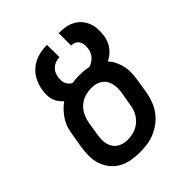

<svg xmlns="http://www.w3.org/2000/svg" viewBox="-203 -867 1006 1006"><g transform="rotate(-45 300.0 -363.5)"><path d="M255 8Q223 8 192 2.5Q161 -3 135 -17.5Q109 -32 90 -55.5Q71 -79 61.5 -107.5Q52 -136 52 -168Q52 -200 57 -232L70 -307Q73 -329 79.5 -351Q86 -373 98.5 -393Q111 -413 127.5 -431Q144 -449 163 -462Q151 -473 141 -486.5Q131 -500 126 -516.5Q121 -533 121 -551Q121 -569 124 -587Q129 -618 144.5 -648Q160 -678 187 -698.5Q214 -719 245.5 -727Q277 -735 308 -735L309 -643Q295 -643 281 -638.5Q267 -634 255.5 -624Q244 -614 238 -601Q232 -588 230 -574L229 -572Q228 -561 228.5 -549.5Q229 -538 233.5 -528.5Q238 -519 245 -511.5Q252 -504 261 -499Q275 -501 288 -502Q301 -503 314 -503Q332 -503 349 -501.5Q366 -500 384 -496Q395 -500 406 -506.5Q417 -513 425 -521.5Q433 -530 438.5 -541Q444 -552 446 -564V-565Q449 -580 448 -594Q447 -608 440.5 -619.5Q434 -631 422 -637Q410 -643 395 -643V-735Q420 -735 444 -731Q468 -727 488.5 -716Q509 -705 524 -687Q539 -669 547 -647Q555 -625 555.5 -600.5Q556 -576 552 -551Q549 -535 542.5 -519.5Q536 -504 525.5 -490.5Q515 -477 501 -466Q487 -455 472 -448Q488 -431 498.5 -409Q509 -387 514 -363Q519 -339 517.5 -313.5Q516 -288 512 -263L500 -188Q495 -161 485 -134Q475 -107 457.5 -83Q440 -59 416.5 -41Q393 -23 366 -11.5Q339 0 311 4Q283 8 255 8ZM256 -84Q272 -84 288.5 -87Q305 -90 320 -97Q335 -104 348.5 -115.5Q362 -127 371.5 -141.5Q381 -156 386.5 -171.5Q392 -187 394 -203L407 -278Q410 -295 410 -311.5Q410 -328 406.5 -343.5Q403 -359 395 -372Q387 -385 374 -394Q361 -403 346 -407Q331 -411 314 -411Q298 -411 281.5 -408Q265 -405 249.5 -398Q234 -391 221 -379.5Q208 -368 198.5 -353.5Q189 -339 183.5 -323.5Q178 -308 175 -292L163 -217Q160 -200 159.5 -183.5Q159 -167 162.5 -151.5Q166 -136 174 -123Q182 -110 195 -101Q208 -92 223.5 -88Q239 -84 256 -84Z"/></g></svg>

Font: Iosevka SmBd Ex Obl
Style: Regular
Weight: 600
Width: 7
Italic angle: -9°
Monospace: yes
Designer: Belleve Invis
Foundry: Belleve Invis
Version: Version 32.5.0; ttfautohint (v1.8.4)